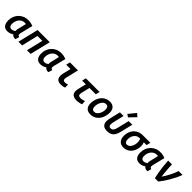

<svg xmlns="http://www.w3.org/2000/svg" viewBox="504 -2698 4605 4605"><g transform="rotate(45 2806.5 -395.5)"><path d="M197 12Q145 12 109 -11.5Q73 -35 54 -79.5Q35 -124 35 -187Q35 -261 59.5 -324.5Q84 -388 129.5 -435.5Q175 -483 237 -509.5Q299 -536 373 -536Q413 -536 455.5 -528Q498 -520 540 -502L470 -219Q465 -198 461 -179Q457 -160 457 -144Q457 -122 468.5 -109.5Q480 -97 506 -91L473 10Q424 9 398.5 -4Q373 -17 358 -40Q336 -22 293.5 -5Q251 12 197 12ZM239 -93Q271 -93 295.5 -105Q320 -117 339 -130Q337 -143 337.5 -158.5Q338 -174 340.5 -189Q343 -204 347 -217L397 -426Q386 -428 374.5 -429.5Q363 -431 353 -431Q308 -431 272 -411.5Q236 -392 210.5 -359.5Q185 -327 171.5 -285Q158 -243 158 -198Q158 -162 167 -138.5Q176 -115 194 -104Q212 -93 239 -93Z M570 0 697 -524H1111L984 0H860L961 -421H796L695 0Z M1317 12Q1265 12 1229 -11.5Q1193 -35 1174 -79.5Q1155 -124 1155 -187Q1155 -261 1179.5 -324.5Q1204 -388 1249.5 -435.5Q1295 -483 1357 -509.5Q1419 -536 1493 -536Q1533 -536 1575.5 -528Q1618 -520 1660 -502L1590 -219Q1585 -198 1581 -179Q1577 -160 1577 -144Q1577 -122 1588.5 -109.5Q1600 -97 1626 -91L1593 10Q1544 9 1518.5 -4Q1493 -17 1478 -40Q1456 -22 1413.5 -5Q1371 12 1317 12ZM1359 -93Q1391 -93 1415.5 -105Q1440 -117 1459 -130Q1457 -143 1457.5 -158.5Q1458 -174 1460.5 -189Q1463 -204 1467 -217L1517 -426Q1506 -428 1494.5 -429.5Q1483 -431 1473 -431Q1428 -431 1392 -411.5Q1356 -392 1330.5 -359.5Q1305 -327 1291.5 -285Q1278 -243 1278 -198Q1278 -162 1287 -138.5Q1296 -115 1314 -104Q1332 -93 1359 -93Z M2011 9Q1958 9 1924 -8.5Q1890 -26 1874 -59.5Q1858 -93 1858 -137Q1858 -157 1861 -179.5Q1864 -202 1870 -227L1917 -421H1770L1795 -524H2066L1993 -212Q1988 -197 1986 -183.5Q1984 -170 1984 -159Q1984 -130 1998.5 -114Q2013 -98 2047 -98Q2066 -98 2090 -102Q2114 -106 2140 -115V-13Q2108 -1 2076.5 4Q2045 9 2011 9Z M2547 12Q2493 12 2454.5 -4Q2416 -20 2395.5 -52Q2375 -84 2375 -134Q2375 -153 2378 -174.5Q2381 -196 2387 -219L2435 -421H2310L2335 -524H2799L2774 -421H2560L2509 -211Q2506 -196 2503.5 -182Q2501 -168 2501 -157Q2501 -120 2524 -108Q2547 -96 2578 -96Q2610 -96 2642.5 -103.5Q2675 -111 2706 -122L2711 -19Q2678 -5 2633.5 3.5Q2589 12 2547 12Z M3019 14Q2928 14 2882 -38.5Q2836 -91 2836 -179Q2836 -230 2848.5 -281.5Q2861 -333 2885 -379Q2909 -425 2946 -460.5Q2983 -496 3032.5 -517Q3082 -538 3144 -538Q3226 -538 3275 -488.5Q3324 -439 3324 -345Q3324 -294 3312 -242Q3300 -190 3276 -144Q3252 -98 3215.5 -62.5Q3179 -27 3130 -6.5Q3081 14 3019 14ZM3043 -95Q3080 -95 3108.5 -116Q3137 -137 3157.5 -171Q3178 -205 3188.5 -244Q3199 -283 3199 -318Q3199 -370 3182 -400Q3165 -430 3116 -430Q3079 -430 3050.5 -408.5Q3022 -387 3002 -353.5Q2982 -320 2971.5 -281Q2961 -242 2961 -206Q2961 -154 2978 -124.5Q2995 -95 3043 -95Z M3581 14Q3523 14 3484.5 -5.5Q3446 -25 3427.5 -61.5Q3409 -98 3409 -147Q3409 -170 3413 -194.5Q3417 -219 3423 -246L3489 -524H3613L3549 -254Q3544 -236 3540 -213.5Q3536 -191 3536 -168Q3536 -149 3541.5 -132Q3547 -115 3561 -104.5Q3575 -94 3600 -94Q3635 -94 3656 -109Q3677 -124 3691 -156Q3705 -188 3717 -239L3786 -524H3910L3838 -225Q3824 -164 3804.5 -119.5Q3785 -75 3756 -45Q3727 -15 3684.5 -0.5Q3642 14 3581 14ZM3712 -575 3642 -623 3790 -805 3869 -739Z M4139 14Q4047 14 4000 -43Q3953 -100 3953 -193Q3953 -285 3991 -360.5Q4029 -436 4100 -480Q4171 -524 4269 -524H4521L4498 -421H4402Q4413 -395 4418.5 -368Q4424 -341 4424 -309Q4424 -253 4407 -196Q4390 -139 4355.5 -91.5Q4321 -44 4267 -15Q4213 14 4139 14ZM4156 -94Q4190 -94 4217.5 -114.5Q4245 -135 4263.5 -168Q4282 -201 4291.5 -239Q4301 -277 4301 -311Q4301 -346 4295 -373.5Q4289 -401 4277 -421H4260Q4203 -421 4162 -390.5Q4121 -360 4099 -312Q4077 -264 4077 -208Q4077 -155 4094.5 -124.5Q4112 -94 4156 -94Z M4677 12Q4625 12 4589 -11.5Q4553 -35 4534 -79.5Q4515 -124 4515 -187Q4515 -261 4539.5 -324.5Q4564 -388 4609.5 -435.5Q4655 -483 4717 -509.5Q4779 -536 4853 -536Q4893 -536 4935.5 -528Q4978 -520 5020 -502L4950 -219Q4945 -198 4941 -179Q4937 -160 4937 -144Q4937 -122 4948.5 -109.5Q4960 -97 4986 -91L4953 10Q4904 9 4878.5 -4Q4853 -17 4838 -40Q4816 -22 4773.5 -5Q4731 12 4677 12ZM4719 -93Q4751 -93 4775.5 -105Q4800 -117 4819 -130Q4817 -143 4817.5 -158.5Q4818 -174 4820.5 -189Q4823 -204 4827 -217L4877 -426Q4866 -428 4854.5 -429.5Q4843 -431 4833 -431Q4788 -431 4752 -411.5Q4716 -392 4690.5 -359.5Q4665 -327 4651.5 -285Q4638 -243 4638 -198Q4638 -162 4647 -138.5Q4656 -115 4674 -104Q4692 -93 4719 -93Z M5199 0Q5183 -68 5167.5 -151Q5152 -234 5141.5 -328Q5131 -422 5126 -524H5255Q5256 -467 5260.5 -398.5Q5265 -330 5272 -262.5Q5279 -195 5287 -141Q5313 -175 5341 -223Q5369 -271 5396 -324Q5423 -377 5445 -429Q5467 -481 5481 -524H5613Q5587 -454 5551.5 -380.5Q5516 -307 5474.5 -236.5Q5433 -166 5391 -105Q5349 -44 5312 0Z"/></g></svg>

Font: Ubuntu Sans Mono SemiBold
Style: Italic
Weight: 600
Italic angle: -13.5°
Monospace: yes
Designer: Dalton Maag Ltd
Foundry: Dalton Maag Ltd
Version: Version 1.006